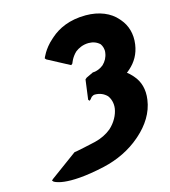

<svg xmlns="http://www.w3.org/2000/svg" viewBox="-117 -871 877 990"><g transform="rotate(-15 321.0 -376.0)"><path d="M294 -548 302 -555C302 -555 311 -585 338 -610C355 -623 379 -635 410 -635C433 -635 454 -627 469 -612C477 -600 483 -583 480 -565C477 -541 466 -521 449 -505C433 -492 412 -483 392 -483L354 -465L346 -458L332 -353L338 -346L346 -353C346 -353 349 -358 354 -363C359 -367 366 -370 372 -370C398 -370 419 -361 436 -344C449 -327 457 -302 453 -274C448 -241 429 -205 398 -177C375 -158 344 -142 310 -134C204 -110 194 -110 194 -110L52 -6L44 1L50 8C50 8 104 51 321 2C396 -15 466 -49 520 -96L528 -103C580 -149 618 -207 627 -274C635 -329 621 -373 593 -405L587 -412C579 -421 571 -428 561 -436C562 -437 566 -439 568 -441L569 -442L577 -449C610 -478 633 -516 640 -566C648 -621 633 -669 603 -704L597 -711C562 -752 504 -777 432 -777C344 -777 284 -747 244 -712L243 -711L235 -704C188 -663 171 -617 171 -617L177 -610Z"/></g></svg>

Font: Hussar Woodtype
Style: BlkObl
Weight: 900
Foundry: Cannot Into Space Fonts
Version: Version 1.07